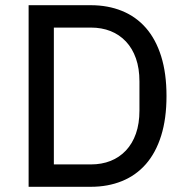

<svg xmlns="http://www.w3.org/2000/svg" viewBox="-20 -718 716 738"><path d="M90 -698H329Q395 -698 449 -676Q503 -654 541 -610.5Q579 -567 599.5 -501.5Q620 -436 620 -349Q620 -262 599.5 -196.5Q579 -131 541 -87.5Q503 -44 449 -22Q395 0 329 0H90ZM329 -86Q371 -86 405 -99.5Q439 -113 464 -139.5Q489 -166 502.5 -204.5Q516 -243 516 -293V-405Q516 -455 502.5 -493.5Q489 -532 464 -558.5Q439 -585 405 -598.5Q371 -612 329 -612H187V-86Z"/></svg>

Font: IBM Plex Sans Devanagari Text
Style: Regular
Weight: 450
Designer: Mike Abbink, Paul van der Laan, Pieter van Rosmalen, Erin McLaughlin
Foundry: Bold Monday
Version: Version 1.1